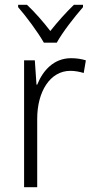

<svg xmlns="http://www.w3.org/2000/svg" viewBox="-20 -878 393 805"><path d="M164 -699H218C242 -743 293 -808 328 -848V-858H290C255 -824 222 -787 191 -748C162 -786 125 -828 93 -858H56V-848C90 -809 139 -743 164 -699ZM278 -634C206 -634 160 -583 136 -523H133L126 -625H81V-93H136V-380C136 -494 190 -581 275 -581C295 -581 314 -577 331 -572L340 -625C321 -631 300 -634 278 -634Z"/></svg>

Font: Noto Sans Kannada UI SemiCondensed Light
Style: Regular
Weight: 300
Width: 4
Designer: Jelle Bosma - Monotype Design Team
Foundry: Monotype Imaging Inc.
Version: Version 2.005